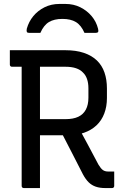

<svg xmlns="http://www.w3.org/2000/svg" viewBox="-20 -955 640 975"><path d="M369 -326Q398 -273 425 -222.5Q452 -172 480 -119Q492 -99 502.5 -91.5Q513 -84 529 -84Q535 -84 538.5 -84Q542 -84 546 -84H560Q560 -64 560 -47.5Q560 -31 560 -11Q560 -6 557 -3Q554 0 549 0Q542 0 532.5 0Q523 0 515 0Q487 0 466.5 -7Q446 -14 430.5 -29Q415 -44 401 -70Q373 -125 345 -179.5Q317 -234 289 -288ZM30 -700Q100 -700 171 -700Q242 -700 312 -700Q366 -700 406 -686.5Q446 -673 472 -648Q498 -623 510.5 -587Q523 -551 523 -506V-457Q523 -414 509.5 -378.5Q496 -343 470 -318.5Q444 -294 407 -281Q370 -268 323 -268Q286 -268 248.5 -268Q211 -268 173 -268L162 -261V-350Q200 -350 237.5 -350Q275 -350 313 -350Q352 -350 377.5 -362Q403 -374 416 -398.5Q429 -423 429 -459V-507Q429 -533 422 -553.5Q415 -574 401 -587Q388 -601 366 -608.5Q344 -616 313 -616Q268 -616 222.5 -616Q177 -616 132 -616Q87 -616 41 -616Q36 -616 33 -619Q30 -622 30 -627Q30 -646 30 -663.5Q30 -681 30 -700ZM183 0Q162 0 142 0Q122 0 101 0Q96 0 93 -3Q90 -6 90 -11Q90 -93 90 -173Q90 -253 90 -332.5Q90 -412 90 -492Q90 -572 90 -653H195L183 -635Q183 -589 183 -543.5Q183 -498 183 -453Q183 -394 183 -336.5Q183 -279 183 -220.5Q183 -162 183 -99Q183 -73 183 -48Q183 -23 183 0ZM185 -788Q171 -788 157 -788Q143 -788 129 -788Q119 -788 116.5 -792.5Q114 -797 116 -809Q126 -845 149 -873Q172 -901 206 -918Q240 -935 282 -935H312Q354 -935 388 -918Q422 -901 445.5 -873Q469 -845 478 -809Q481 -797 478 -792.5Q475 -788 465 -788Q451 -788 437 -788Q423 -788 409 -788Q392 -827 365.5 -843Q339 -859 297 -859Q255 -859 228.5 -843Q202 -827 185 -788Z"/></svg>

Font: Recursive
Style: Regular
Weight: 400
Version: Version 1.085